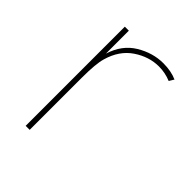

<svg xmlns="http://www.w3.org/2000/svg" viewBox="-149 -586 675 675"><g transform="rotate(45 188.0 -249.0)"><path d="M88 -493H108V-379Q127 -440 175 -469Q223 -498 275 -498Q314 -498 343 -485L332 -467Q303 -479 272 -479Q223 -479 178.5 -449Q134 -419 117 -359Q108 -328 108 -260V0H88Z"/></g></svg>

Font: Hanken Grotesk Thin
Style: Regular
Weight: 100
Designer: Alfredo Marco Pradil
Foundry: Hanken Design Co.
Version: Version 3.014